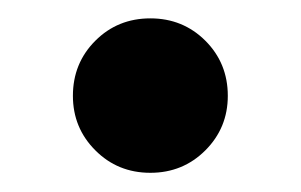

<svg xmlns="http://www.w3.org/2000/svg" viewBox="-20 -448 324 207"><path d="M142.1 -261.7Q106.9 -261.7 82.8 -285.9Q58.6 -310.1 58.6 -344.7Q58.6 -379.9 82.8 -404.1Q106.9 -428.2 142.1 -428.2Q177.2 -428.2 201.4 -404.1Q225.6 -379.9 225.6 -344.7Q225.6 -310.1 201.4 -285.9Q177.2 -261.7 142.1 -261.7Z"/></svg>

Font: Inter 24pt
Style: Bold
Weight: 700
Designer: Rasmus Andersson
Foundry: rsms
Version: Version 4.001;git-66647c0bb